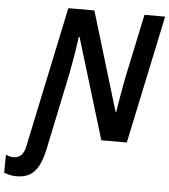

<svg xmlns="http://www.w3.org/2000/svg" viewBox="-158 -769 937 1065"><g transform="rotate(5 311.0 -237.0)"><path d="M-27 240Q-47 240 -65.5 235.5Q-84 231 -96 226L-95 126Q-89 129 -77 132.5Q-65 136 -51 136Q-27 136 -10 120Q7 104 14 68L179 -714H324L490 -164H494Q496 -181 500 -204Q504 -227 508.5 -253.5Q513 -280 518 -306.5Q523 -333 527 -355L603 -714H718L567 0H425L255 -560H250Q249 -550 246 -527Q243 -504 238 -474Q233 -444 227.5 -412.5Q222 -381 217 -355L127 75Q115 133 95 170Q75 207 45.5 223.5Q16 240 -27 240Z"/></g></svg>

Font: Noto Sans Display SemiBold
Style: Italic
Weight: 600
Italic angle: -12°
Designer: Monotype Design Team
Foundry: Monotype Imaging Inc.
Version: Version 2.003